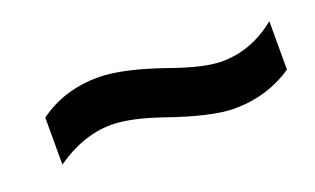

<svg xmlns="http://www.w3.org/2000/svg" viewBox="-35 -531 654 399"><g transform="rotate(-20 292.0 -331.0)"><path d="M434 -252Q385 -252 290 -285Q223 -308 182 -308Q119 -308 58 -265V-369Q114 -410 190 -410Q244 -410 340 -376Q406 -353 443 -353Q509 -353 564 -398V-291Q507 -252 434 -252Z"/></g></svg>

Font: Libra Sans
Style: Bold Italic
Weight: 700
Italic angle: -12°
Foundry: Context Ltd
Version: Version 1.002